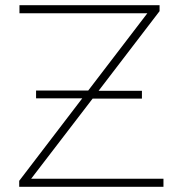

<svg xmlns="http://www.w3.org/2000/svg" viewBox="-20 -720 692 740"><path d="M610 -31V0H54V-23L297 -341H119V-371H320L548 -669H55V-700H595V-677L360 -370H527V-340H337L100 -31Z"/></svg>

Font: Montserrat Alternates ExLight
Style: Regular
Weight: 275
Designer: Julieta Ulanovsky
Foundry: Julieta Ulanovsky
Version: Version 7.200